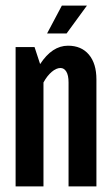

<svg xmlns="http://www.w3.org/2000/svg" viewBox="-20 -669 402 689"><path d="M197 -425Q182 -425 165.5 -411Q149 -397 136 -373V0H36V-500H104L124 -439Q167 -505 224 -505Q272 -505 299 -473Q326 -441 326 -384V0H226V-373Q226 -399 218 -412Q210 -425 197 -425ZM202 -649H292L219 -549H149Z"/></svg>

Font: Piscolabis
Style: Regular
Weight: 400
Designer: Ariel Martín Pérez
Foundry: Tunera Type Foundry
Version: Version 1.000